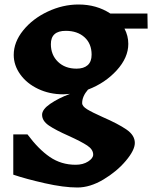

<svg xmlns="http://www.w3.org/2000/svg" viewBox="-20 -569 680 853"><path d="M533 -442Q550 -410 550 -374Q550 -313 498.5 -256.5Q447 -200 371 -171Q345 -141 345 -111Q345 -97 367 -83.5Q389 -70 436 -49Q505 -19 542 6.5Q579 32 579 66Q579 98 539 145.5Q499 193 439.5 228.5Q380 264 324 264Q263 264 179 245Q95 226 39 207V28H102Q151 94 201.5 128.5Q252 163 316 163Q349 163 371.5 148.5Q394 134 394 118Q394 95 367.5 77.5Q341 60 286 35Q227 9 197 -11.5Q167 -32 167 -59Q167 -83 203.5 -108Q240 -133 291 -152Q271 -150 261 -150Q200 -150 149.5 -174Q99 -198 70 -238.5Q41 -279 41 -325Q41 -382 83 -434Q125 -486 192 -517.5Q259 -549 329 -549Q409 -549 470 -509H635L636 -442ZM387 -326Q387 -375 355.5 -403.5Q324 -432 272 -432Q206 -432 206 -373Q206 -325 237.5 -294.5Q269 -264 320 -264Q352 -264 369.5 -279.5Q387 -295 387 -326Z"/></svg>

Font: Inknut Antiqua
Style: Bold
Weight: 700
Designer: Claus Eggers Sørensen
Foundry: Claus Eggers Sørensen
Version: Version 1.003; ttfautohint (v1.8.2) -l 8 -r 50 -G 200 -x 14 